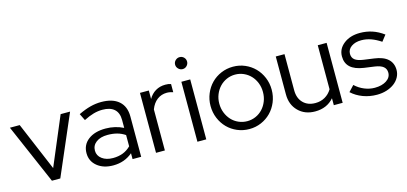

<svg xmlns="http://www.w3.org/2000/svg" viewBox="-62 -1119 3285 1550"><g transform="rotate(-15 1580.5 -343.5)"><path d="M222 0 5 -501H87L258 -96L429 -501H508L292 0Z M734 9Q652 9 600.5 -33Q549 -75 549 -142Q549 -212 603 -253.5Q657 -295 749 -295Q789 -295 826.5 -286Q864 -277 896 -261V-327Q896 -387 862 -417.5Q828 -448 763 -448Q726 -448 688.5 -437.5Q651 -427 606 -404L578 -461Q632 -487 678 -499Q724 -511 770 -511Q865 -511 916.5 -466Q968 -421 968 -337V0H896V-49Q862 -20 821.5 -5.5Q781 9 734 9ZM620 -144Q620 -102 655.5 -75.5Q691 -49 747 -49Q792 -49 829 -63Q866 -77 896 -107V-201Q865 -222 829.5 -231.5Q794 -241 751 -241Q691 -241 655.5 -214.5Q620 -188 620 -144Z M1092 0V-501H1166V-430Q1188 -469 1224 -490.5Q1260 -512 1306 -512Q1320 -512 1331 -510.5Q1342 -509 1353 -505V-437Q1340 -441 1327 -443.5Q1314 -446 1301 -446Q1255 -446 1220 -419.5Q1185 -393 1166 -343V0Z M1475 -597Q1455 -597 1440 -612Q1425 -627 1425 -647Q1425 -668 1440 -682.5Q1455 -697 1475 -697Q1496 -697 1510.5 -682.5Q1525 -668 1525 -647Q1525 -627 1510.5 -612Q1496 -597 1475 -597ZM1512 -501V0H1438V-501Z M1615 -251Q1615 -305 1635 -353Q1655 -401 1689.5 -436Q1724 -471 1771 -491Q1818 -511 1871 -511Q1924 -511 1970.5 -491Q2017 -471 2051.5 -436Q2086 -401 2106 -353Q2126 -305 2126 -251Q2126 -196 2106 -148Q2086 -100 2051.5 -65Q2017 -30 1970.5 -10Q1924 10 1871 10Q1818 10 1771 -10Q1724 -30 1689.5 -65Q1655 -100 1635 -148Q1615 -196 1615 -251ZM1871 -56Q1909 -56 1942.5 -71Q1976 -86 2000.5 -112.5Q2025 -139 2039 -174.5Q2053 -210 2053 -251Q2053 -292 2039 -327.5Q2025 -363 2000.5 -389Q1976 -415 1942.5 -430Q1909 -445 1871 -445Q1833 -445 1799.5 -430Q1766 -415 1741.5 -389Q1717 -363 1702.5 -327.5Q1688 -292 1688 -251Q1688 -210 1702 -174.5Q1716 -139 1740.5 -112.5Q1765 -86 1799 -71Q1833 -56 1871 -56Z M2300 -501V-199Q2300 -133 2338 -94Q2376 -55 2440 -55Q2485 -55 2520.5 -75.5Q2556 -96 2578 -133V-501H2652V0H2578V-58Q2549 -24 2509.5 -7Q2470 10 2421 10Q2335 10 2281 -44Q2227 -98 2227 -184V-501Z M2727 -69 2772 -117Q2806 -85 2848.5 -67.5Q2891 -50 2935 -50Q2995 -50 3033 -75Q3071 -100 3071 -140Q3071 -172 3048.5 -190.5Q3026 -209 2978 -216L2891 -228Q2816 -239 2779.5 -272.5Q2743 -306 2743 -363Q2743 -426 2796 -467.5Q2849 -509 2931 -509Q2985 -509 3033.5 -493Q3082 -477 3128 -443L3089 -393Q3047 -421 3007.5 -435Q2968 -449 2927 -449Q2876 -449 2843.5 -426Q2811 -403 2811 -366Q2811 -334 2833 -316.5Q2855 -299 2904 -292L2991 -280Q3066 -270 3103.5 -235.5Q3141 -201 3141 -144Q3141 -112 3125.5 -83.5Q3110 -55 3082.5 -34.5Q3055 -14 3018 -2.5Q2981 9 2938 9Q2876 9 2821.5 -11.5Q2767 -32 2727 -69Z"/></g></svg>

Font: Red Hat Display
Style: Regular
Weight: 400
Designer: Pentagram / MCKL
Foundry: Pentagram / MCKL
Version: Version 1.003; Red Hat Display